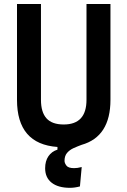

<svg xmlns="http://www.w3.org/2000/svg" viewBox="-20 -713 626 943"><path d="M323.7 209.5Q265.6 209.5 233.6 184.3Q201.7 159.2 201.7 113.3Q201.7 78.1 217.8 54.4Q233.9 30.8 262.2 22V8.8Q63.5 -5.4 63.5 -222.7V-693.4H181.2V-222.7Q181.2 -162.1 208.3 -131.8Q235.4 -101.6 293 -101.6Q404.8 -101.6 404.8 -222.7V-693.4H522.5V-222.7Q522.5 -41.5 380.4 -1.5Q360.4 5.9 341.1 14.6Q321.8 23.4 309.3 38.1Q296.9 52.7 296.9 77.1Q296.9 87.9 306.2 100.3Q315.4 112.8 343.8 112.8Q351.1 112.8 360.6 111.6Q370.1 110.4 381.3 107.4L372.6 202.6Q346.7 209.5 323.7 209.5Z"/></svg>

Font: Cascadia Mono NF SemiBold
Style: Regular
Weight: 600
Monospace: yes
Designer: Aaron Bell
Foundry: Saja Typeworks
Version: Version 2404.023; ttfautohint (v1.8.4)